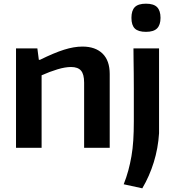

<svg xmlns="http://www.w3.org/2000/svg" viewBox="-20 -803 950 1043"><path d="M773 -630Q731 -630 712.5 -648Q694 -666 694 -706Q694 -746 712.5 -764.5Q731 -783 773 -783Q815 -783 833.5 -764Q852 -745 852 -706Q852 -668 833.5 -649Q815 -630 773 -630ZM652 198Q667 160 677 123Q687 86 694 46Q701 6 704 -40.5Q707 -87 707 -144Q707 -151 707 -177.5Q707 -204 707 -241Q707 -278 707 -321Q707 -364 706.5 -405.5Q706 -447 705.5 -482.5Q705 -518 705 -540H844V-79Q839 2 815.5 78Q792 154 753 220ZM67 -540H183L191 -478H197Q274 -516 328 -533Q382 -550 428 -550Q498 -550 537 -512Q576 -474 576 -401V0H437V-354Q437 -400 420 -419.5Q403 -439 366 -439Q334 -439 292.5 -426.5Q251 -414 206 -394V0H67Z"/></svg>

Font: Encode Sans Normal
Style: SemiBold
Weight: 600
Designer: Pablo Impallari, Andres Torresi
Foundry: Pablo Impallari, Andres Torresi
Version: Version 1.000; ttfautohint (v1.00) -l 8 -r 50 -G 200 -x 14 -